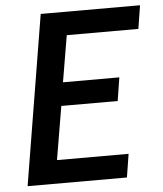

<svg xmlns="http://www.w3.org/2000/svg" viewBox="-53 -781 705 828"><g transform="rotate(-5 300.0 -367.5)"><path d="M33 0 154 -735H584L568 -634H258L224 -433H468L452 -332H208L169 -101H479L463 0Z"/></g></svg>

Font: Iosevka Aile
Style: Bold Italic
Weight: 700
Italic angle: -9°
Designer: Belleve Invis
Foundry: Belleve Invis
Version: Version 28.0.1; ttfautohint (v1.8.4)